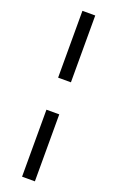

<svg xmlns="http://www.w3.org/2000/svg" viewBox="-194 -891 687 1126"><g transform="rotate(20 150.0 -327.5)"><path d="M110 -845H190V-428H110ZM110 -228H190V190H110Z"/></g></svg>

Font: Trafiko Sans Variable
Style: Regular
Weight: 400
Designer: Gumpita Rahayu / Trafiko
Foundry: Tokotype / Trafiko
Version: Version 0.001;FEAKit 1.0